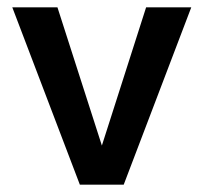

<svg xmlns="http://www.w3.org/2000/svg" viewBox="-20 -503 554 523"><path d="M13.5 -483H136.5L257.5 -106.5L378 -483H501L317 0H197.5Z"/></svg>

Font: Karla SemiBold
Style: Regular
Weight: 600
Designer: Jonathan Pinhorn
Version: Version 2.004; ttfautohint (v1.8.4.7-5d5b);gftools[0.9.33]